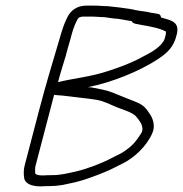

<svg xmlns="http://www.w3.org/2000/svg" viewBox="-20 -656 651 683"><path d="M350.9 -595C367.5 -593.1 379.4 -590.1 400.3 -589C416.5 -586.9 432.2 -582.8 448.2 -581C453.4 -569.6 469.5 -571 484.6 -567C511.8 -562.6 549.8 -555.4 569.5 -544H570.5L569.7 -533C567.4 -521.7 564.6 -513.7 561.4 -509C545.8 -484.6 515.8 -468.5 489.2 -455C454.4 -435.2 409.8 -417.8 363.6 -403C301 -382.5 248.1 -378.5 186.4 -364C195.1 -397.3 204.1 -424.4 213.8 -457C218.6 -475.7 224 -494.7 229.7 -514C238.1 -546.1 242.4 -561.2 254 -584C258.2 -593.7 265.1 -597 276.4 -597H303.4C324.6 -597 333 -595 350.9 -595ZM172.6 -319C174.4 -318.3 175.7 -318 176.3 -318C194.2 -316.6 210.6 -315.6 228 -313C261.2 -308.4 291.1 -306.2 322.9 -301C351.7 -296 371 -284.3 396.8 -274C419.6 -265.3 448.2 -256.8 461.9 -244C470.5 -234.1 483.7 -219.3 486.2 -203C488.5 -186.4 482.3 -183 469.7 -163C454.2 -141.9 443.3 -132.9 425.4 -120C407.9 -107.4 397.8 -105.1 377.6 -94C342.1 -75.2 292 -55.8 250.1 -46C223.9 -40.4 196.7 -33 167.6 -33C154.3 -33 143.6 -32.7 135.4 -32C122.3 -32 110.1 -32.4 105.2 -39C105.1 -46 105.1 -46 104.9 -53C104.8 -57.7 105.3 -62.3 106.6 -67C128.6 -151 150.6 -235 172.6 -319ZM313.7 -636H286.7C254.7 -636 230 -619.2 217.9 -591C205.9 -566.6 201.1 -549.5 191 -515C163.7 -423.2 143.2 -355.7 118.1 -260L67.6 -67C63.6 -51.7 64.3 -36.1 65.6 -25C68.4 -1.6 93 7 126.2 7C134.3 6.3 144.8 6 157.4 6C170.8 6 185.8 4.7 202.5 2L249.1 -8C280.8 -15.7 318.5 -30.1 348 -42C372.5 -51.4 394.8 -64 415.4 -74C455.3 -93 501.6 -135.1 521.7 -182C534.1 -208.8 522.8 -237.4 512 -252C498.5 -272.5 489.8 -283 462 -294C438.1 -302.8 403.6 -317.8 379.7 -327C357.1 -336.1 331.1 -339.9 305.4 -345C301.4 -345 297.2 -345.3 292.7 -346C378.3 -362.8 475.1 -402.2 539.3 -444C572.7 -466.1 598.3 -486.3 609.2 -535C619.6 -579.9 586.7 -583.5 552.6 -594C552.1 -602 547.9 -606.3 540.1 -607L528.6 -609C521.4 -609.7 514.4 -611 507.6 -613C489.1 -616 467.2 -618.2 449.3 -623C423.2 -627.5 389.8 -631.4 364.1 -634C345.2 -634 336.5 -636 313.7 -636Z"/></svg>

Font: Just Breathe
Style: Obl5
Weight: 400
Foundry: Cannot Into Space Fonts
Version: Version 0.72